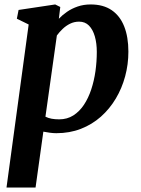

<svg xmlns="http://www.w3.org/2000/svg" viewBox="-20 -588 631 862"><path d="M9.2 254 108.7 -478.1 55.7 -504 63.4 -543.3 227.8 -568 250.6 -556.6 244.2 -503.8Q259.8 -520.4 281.1 -535.1Q302.3 -549.7 328.8 -558.8Q355.4 -568 387.3 -568Q443.8 -568 481.3 -542.4Q518.9 -516.7 537.6 -469.3Q556.4 -421.9 556.4 -356Q556.4 -299.2 541.9 -245.4Q527.4 -191.6 499.8 -145.3Q472.2 -99 432.8 -64Q393.3 -29.1 342.9 -9.5Q292.5 10 233 10Q219.1 10 204 7.9Q189 5.7 174.6 3.1L139.6 254ZM184 -64.1Q196.8 -57.7 212 -54.9Q227.3 -52.2 245.7 -52.2Q281.6 -52.2 309.1 -69.7Q336.7 -87.3 356.7 -117.3Q376.7 -147.4 389.6 -186.4Q402.5 -225.4 408.6 -268.6Q414.6 -311.9 414.6 -354.7Q414.6 -393.7 405.8 -424.5Q396.9 -455.3 379.5 -473.1Q362 -490.8 335.4 -490.8Q313.3 -490.8 294.7 -481.6Q276 -472.4 261.2 -458.1Q246.3 -443.9 235.3 -428.7Z"/></svg>

Font: Merriweather Light
Style: Italic
Weight: 300
Italic angle: -7.8°
Designer: Eben Sorkin
Foundry: Eben Sorkin
Version: Version 2.101